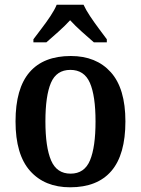

<svg xmlns="http://www.w3.org/2000/svg" viewBox="-20 -786 599 816"><path d="M278 10Q170 10 108 -59.5Q46 -129 46 -270Q46 -410 105.5 -479Q165 -548 281 -548Q389 -548 451 -479Q513 -410 513 -270Q513 -129 453.5 -59.5Q394 10 278 10ZM280 -48Q339 -48 362.5 -104.5Q386 -161 386 -270Q386 -379 362 -434Q338 -489 279 -489Q220 -489 196.5 -434Q173 -379 173 -270Q173 -161 197 -104.5Q221 -48 280 -48ZM122 -619Q136 -638 156 -664Q176 -690 194 -717Q212 -744 221 -766H335Q345 -744 363 -717Q381 -690 400.5 -664Q420 -638 434 -619V-606H379Q358 -624 328.5 -650.5Q299 -677 278 -700Q257 -677 228 -651Q199 -625 177 -606H122Z"/></svg>

Font: Noto Serif Georgian SemiCondensed SemiBold
Style: Regular
Weight: 600
Width: 4
Designer: Monotype Design Team, Akaki Razmadze
Foundry: Google LLC
Version: Version 2.003; ttfautohint (v1.8.4.7-5d5b)